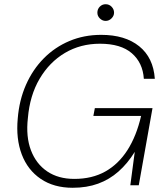

<svg xmlns="http://www.w3.org/2000/svg" viewBox="-20 -877 781 909"><path d="M324 12Q235 12 173 -30Q111 -72 83 -146Q55 -220 64 -316Q71 -403 103 -475.5Q135 -548 187.5 -601Q240 -654 309 -683Q378 -712 459 -712Q572 -712 639 -658Q706 -604 713 -504H661Q656 -580 604 -625Q552 -670 453 -670Q361 -670 287.5 -626.5Q214 -583 167.5 -504Q121 -425 112 -318Q102 -230 126.5 -165.5Q151 -101 203.5 -65.5Q256 -30 332 -30Q416 -30 478.5 -65Q541 -100 583.5 -166.5Q626 -233 648 -328H422L429 -365H702L637 0H597L618 -158Q584 -103 541 -65Q498 -27 444.5 -7.5Q391 12 324 12ZM480 -778Q465 -778 453 -789.5Q441 -801 441 -817Q441 -834 452.5 -845.5Q464 -857 480 -857Q497 -857 508.5 -845Q520 -833 520 -817Q520 -802 508 -790Q496 -778 480 -778Z"/></svg>

Font: DM Sans 24pt ExtraLight
Style: Italic
Weight: 250
Italic angle: -10°
Designer: Colophon Foundry, Jonny Pinhorn
Foundry: Colophon Foundry
Version: Version 4.004;gftools[0.9.30]